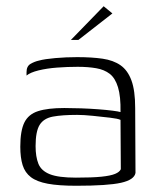

<svg xmlns="http://www.w3.org/2000/svg" viewBox="-20 -588 509 615"><path d="M224 7Q168 7 133 0.5Q98 -6 79 -20.5Q60 -35 52.5 -59Q45 -83 45 -118Q45 -169 58 -195.5Q71 -222 102 -232Q133 -242 186 -242Q211 -242 239.5 -241Q268 -240 294.5 -238Q321 -236 340.5 -233.5Q360 -231 366 -229Q367 -279 358 -308.5Q349 -338 331.5 -351.5Q314 -365 288 -369.5Q262 -374 229 -374Q196 -374 163 -371.5Q130 -369 103.5 -362.5Q77 -356 65 -346V-357Q65 -376 78 -383.5Q91 -391 105 -394Q123 -399 157.5 -402Q192 -405 227 -405Q274 -405 308.5 -400Q343 -395 366 -379Q389 -363 401 -330.5Q413 -298 413 -242L414 -34Q410 -12 367.5 -2.5Q325 7 224 7ZM223 -19Q275 -19 304.5 -22Q334 -25 348.5 -31Q363 -37 367 -46L366 -204Q358 -208 332.5 -211Q307 -214 277.5 -217Q248 -220 227 -220Q179 -220 149.5 -214.5Q120 -209 107 -188Q94 -167 94 -120Q94 -86 103 -63.5Q112 -41 139.5 -30Q167 -19 223 -19ZM207 -460 312 -568 340 -545 231 -460Z"/></svg>

Font: Genos Light
Style: Regular
Weight: 300
Designer: Robert E. Leuschke
Foundry: Robert E. Leuschke
Version: Version 1.010